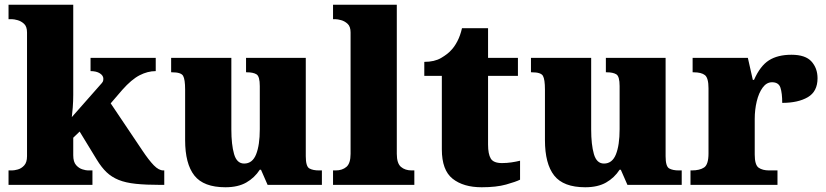

<svg xmlns="http://www.w3.org/2000/svg" viewBox="-20 -780 3484 810"><path d="M16 0V-61H31Q40 -61 55 -65Q70 -69 82 -82Q94 -95 94 -121V-643Q94 -668 81.5 -679.5Q69 -691 54 -695Q39 -699 31 -699H16V-760H289V-379Q289 -354 287 -327Q285 -300 283 -286L410 -430Q415 -436 415.5 -441Q416 -446 416 -448Q416 -461 401.5 -470.5Q387 -480 362 -480V-536H637V-480Q603 -480 569 -462.5Q535 -445 496 -401L447 -344L580 -146Q608 -104 629 -82.5Q650 -61 669 -61H673V0H659Q596 0 553 -4.5Q510 -9 480.5 -21Q451 -33 429.5 -53.5Q408 -74 388 -107L316 -225L289 -199V-125Q289 -97 301 -83.5Q313 -70 328 -65.5Q343 -61 351 -61H370V0Z M931 10Q839 10 800 -39.5Q761 -89 761 -189V-402Q761 -445 752.5 -460Q744 -475 706 -475H702V-536H956V-234Q956 -170 967.5 -130Q979 -90 1010 -90Q1045 -90 1060.5 -129Q1076 -168 1076 -235V-417Q1076 -458 1062 -466.5Q1048 -475 1022 -475H1018V-536H1270V-121Q1270 -78 1285 -69.5Q1300 -61 1326 -61H1338V0H1109L1081 -64H1076Q1054 -30 1019 -10Q984 10 931 10Z M1385 0V-61H1396Q1424 -61 1441.5 -76Q1459 -91 1459 -131V-643Q1459 -668 1446.5 -679.5Q1434 -691 1419 -695Q1404 -699 1396 -699H1385V-760H1654V-131Q1654 -91 1671.5 -76Q1689 -61 1717 -61H1728V0Z M2012 10Q1935 10 1889.5 -26Q1844 -62 1844 -150V-460H1770V-519Q1813 -519 1841 -535.5Q1869 -552 1883 -568Q1897 -582 1909.5 -606Q1922 -630 1929 -661H2039V-536H2165V-460H2039V-170Q2039 -130 2050.5 -111Q2062 -92 2098 -92Q2118 -92 2138 -95Q2158 -98 2174 -102V-22Q2156 -13 2115 -1.5Q2074 10 2012 10Z M2449 10Q2357 10 2318 -39.5Q2279 -89 2279 -189V-402Q2279 -445 2270.5 -460Q2262 -475 2224 -475H2220V-536H2474V-234Q2474 -170 2485.5 -130Q2497 -90 2528 -90Q2563 -90 2578.5 -129Q2594 -168 2594 -235V-417Q2594 -458 2580 -466.5Q2566 -475 2540 -475H2536V-536H2788V-121Q2788 -78 2803 -69.5Q2818 -61 2844 -61H2856V0H2627L2599 -64H2594Q2572 -30 2537 -10Q2502 10 2449 10Z M2893 0V-61H2898Q2932 -61 2950.5 -73.5Q2969 -86 2969 -133V-407Q2969 -451 2954 -463Q2939 -475 2906 -475H2902V-536H3135L3156 -443H3161Q3187 -502 3224 -525.5Q3261 -549 3319 -549Q3378 -549 3403.5 -520.5Q3429 -492 3429 -450Q3429 -394 3388 -370Q3347 -346 3280 -346Q3280 -387 3272.5 -410Q3265 -433 3237 -433Q3214 -433 3197.5 -410.5Q3181 -388 3172.5 -352.5Q3164 -317 3164 -278V-128Q3164 -84 3180.5 -72.5Q3197 -61 3225 -61H3260V0Z"/></svg>

Font: Noto Serif Telugu Black
Style: Regular
Weight: 900
Designer: Jelle Bosma - Monotype Design Team
Foundry: Monotype Imaging Inc.
Version: Version 2.005; ttfautohint (v1.8.4.7-5d5b)